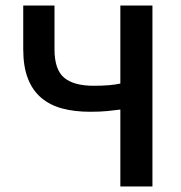

<svg xmlns="http://www.w3.org/2000/svg" viewBox="-20 -674 654 694"><path d="M415 0V-278Q392 -275 367 -272.5Q342 -270 306 -270Q249 -270 204.5 -282Q160 -294 128.5 -321Q97 -348 80.5 -391Q64 -434 64 -496V-654H177V-496Q177 -422 212 -393Q247 -364 318 -364Q350 -364 373.5 -366Q397 -368 415 -372V-654H531V0Z"/></svg>

Font: Processing Sans Pro Semibold
Style: Regular
Weight: 600
Designer: Paul D. Hunt
Foundry: Adobe Systems Incorporated
Version: Version 2.020;PS 2.000;hotconv 1.0.86;makeotf.lib2.5.63406